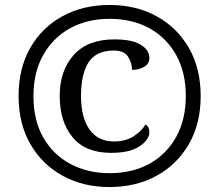

<svg xmlns="http://www.w3.org/2000/svg" viewBox="-20 -745 885 775"><path d="M422 10Q316 10 233 -35.5Q150 -81 102.5 -163.5Q55 -246 55 -358Q55 -469 102 -551.5Q149 -634 232 -679.5Q315 -725 422 -725Q529 -725 612 -679.5Q695 -634 742.5 -551.5Q790 -469 790 -357Q790 -246 742.5 -163.5Q695 -81 612 -35.5Q529 10 422 10ZM423 -46Q515 -46 584 -84.5Q653 -123 691.5 -193Q730 -263 730 -358Q730 -453 691 -523Q652 -593 583 -631Q514 -669 423 -669Q332 -669 263 -631Q194 -593 154.5 -523Q115 -453 115 -357Q115 -259 155 -189.5Q195 -120 264.5 -83Q334 -46 423 -46ZM428 -128Q325 -128 273 -191Q221 -254 221 -358Q221 -459 277 -522.5Q333 -586 442 -586Q513 -586 548 -564.5Q583 -543 583 -511Q583 -488 562.5 -475.5Q542 -463 513 -463Q513 -491 497 -516Q481 -541 440 -541Q368 -541 337.5 -493.5Q307 -446 307 -358Q307 -270 341.5 -222Q376 -174 441 -174Q488 -174 521 -196Q554 -218 567 -243Q583 -233 583 -211Q583 -182 544 -155Q505 -128 428 -128Z"/></svg>

Font: Noto Serif Hentaigana Medium
Style: Regular
Weight: 500
Designer: Kazuhiro Yamada
Foundry: nipponia
Version: Version 1.000; ttfautohint (v1.8.4.7-5d5b)